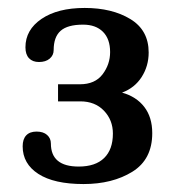

<svg xmlns="http://www.w3.org/2000/svg" viewBox="-20 -728 450 483"><path d="M37 -360Q37 -378 46 -387.5Q55 -397 72 -397Q89 -397 98.5 -388.5Q108 -380 108 -367Q108 -309 178 -309Q220 -309 242 -330.5Q264 -352 264 -392Q264 -426 241.5 -449.5Q219 -473 182 -473H126V-516H181Q219 -516 238 -541Q257 -566 257 -597Q257 -630 239 -648Q221 -666 189 -666Q150 -666 132.5 -650.5Q115 -635 115 -602Q115 -589 105 -580.5Q95 -572 78 -572Q62 -572 53 -581.5Q44 -591 44 -609Q44 -653 84.5 -680.5Q125 -708 193 -708Q262 -708 308 -680Q354 -652 354 -596Q354 -562 336.5 -534.5Q319 -507 287 -495Q323 -485 343 -459Q363 -433 363 -393Q363 -327 313 -296Q263 -265 190 -265Q116 -265 76.5 -290.5Q37 -316 37 -360Z"/></svg>

Font: Taviraj Medium
Style: Regular
Weight: 500
Designer: Katatrad Team
Foundry: CadsonDemak
Version: Version 1.030